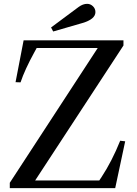

<svg xmlns="http://www.w3.org/2000/svg" viewBox="-20 -980 716 1000"><path d="M103 -770H623V-743L163 -40H497L509 -58Q563 -140 606 -247L632 -244L580 0H31V-28L489 -730H171L159 -708Q109 -617 87 -551L61 -552ZM257 -816 246 -837 390 -944Q412 -960 434 -960Q451 -960 464 -947.5Q477 -935 477 -917Q477 -880 409 -860Z"/></svg>

Font: Libre Caslon Text
Style: Regular
Weight: 400
Designer: Pablo Impallari, Rodrigo Fuenzalida
Foundry: Pablo Impallari, Rodrigo Fuenzalida
Version: Version 1.002